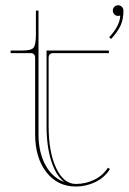

<svg xmlns="http://www.w3.org/2000/svg" viewBox="-20 -700 485 723"><path d="M444.8 -660.2Q444.8 -627.9 434.3 -604.5Q423.8 -581.1 398.4 -553.2L391.1 -559.6Q432.6 -605 432.6 -641.6H432.1Q429.2 -640.1 424.8 -640.1Q416.5 -640.1 410.6 -646Q404.8 -651.9 404.8 -660.2Q404.8 -668.5 410.6 -674.3Q416.5 -680.2 424.8 -680.2Q433.1 -680.2 439 -674.3Q444.8 -668.5 444.8 -660.2ZM390.1 -509.8V-500H181.2Q163.1 -500 163.1 -482.4V-225.1Q163.1 -127.4 191.4 -67.4Q219.7 -7.3 265.6 -7.3Q301.8 -7.3 334.5 -22.9Q367.2 -38.6 386.2 -68.4L394 -63.5Q374 -31.2 338.9 -14.4Q303.7 2.4 265.6 2.4Q196.8 2.4 154.5 -51.8Q112.3 -106 112.3 -194.8V-482.4Q112.3 -500 94.7 -500H20V-509.8H64.9Q97.7 -509.8 106.4 -520.5Q115.2 -531.2 115.2 -571.3V-660.2H125V-194.8Q125 -126.5 151.1 -78.6Q177.2 -30.8 222.2 -14.6Q190.9 -38.1 173.1 -93.5Q155.3 -148.9 155.3 -225.1V-509.8Z"/></svg>

Font: ZnikomitNo25
Style: Regular
Weight: 100
Designer: gluk
Foundry: gluk
Version: Version 0.56